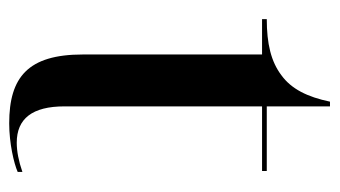

<svg xmlns="http://www.w3.org/2000/svg" viewBox="-176 -534 720 407"><g transform="rotate(90 183.5 -330.0)"><path d="M241 10C283 10 326 0 344 -8V-18C321 -10 300 -6 282 -6C231 -6 205 -39 205 -107V-526H342V-536H205V-670H195C185 -622 168 -588 139 -567C110 -545 72 -536 20 -536V-526H95V-146C95 -30 143 10 241 10Z"/></g></svg>

Font: Noto Serif Display Medium
Style: Regular
Weight: 500
Designer: Monotype Design Team
Foundry: Monotype Imaging Inc.
Version: Version 2.009